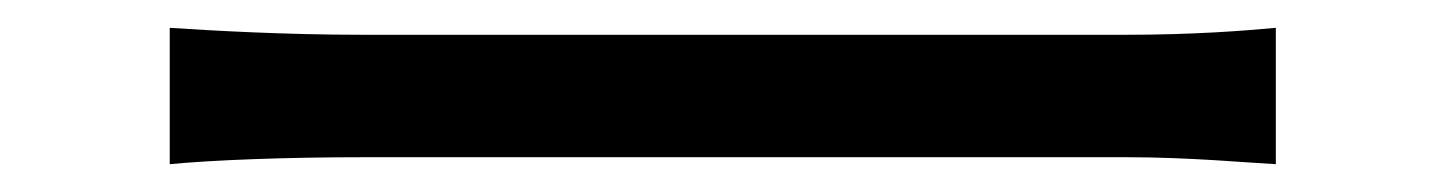

<svg xmlns="http://www.w3.org/2000/svg" viewBox="-20 -453 1040 138"><path d="M102 -433V-335C133 -338 186 -340 241 -340C316 -340 715 -340 790 -340C835 -340 877 -336 897 -335V-433C875 -431 839 -428 789 -428C715 -428 315 -428 241 -428C185 -428 132 -431 102 -433Z"/></svg>

Font: Noto Sans Mono CJK SC
Style: Regular
Weight: 400
Designer: Ryoko NISHIZUKA 西塚涼子 (kana, bopomofo & ideographs); Paul D. Hunt (Latin, Greek & Cyrillic); Sandoll Communications 산돌커뮤니
Foundry: Adobe
Version: Version 2.004;hotconv 1.0.118;makeotfexe 2.5.65603